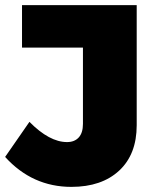

<svg xmlns="http://www.w3.org/2000/svg" viewBox="-27 -721 601 750"><path d="M507 -701V-232Q507 -118 438.5 -54.5Q370 9 252 9Q99 9 -7 -108L88 -245Q166 -166 235 -166Q264 -166 280.5 -184Q297 -202 297 -237V-535H59V-701Z"/></svg>

Font: Montserrat Extra Bold
Style: Regular
Weight: 800
Designer: Julieta Ulanovsky
Foundry: Julieta Ulanovsky
Version: Version 3.001;PS 003.001;hotconv 1.0.70;makeotf.lib2.5.58329